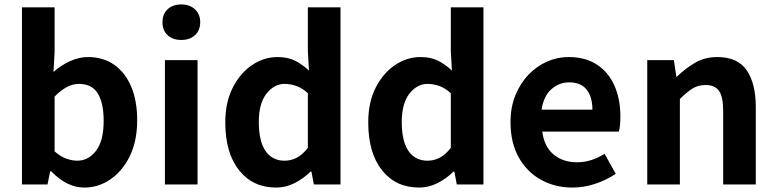

<svg xmlns="http://www.w3.org/2000/svg" viewBox="-20 -831 3498 865"><path d="M360 14Q281 14 211 -59H206L194 0H79V-798H226V-597L221 -507Q255 -537 295.5 -555.5Q336 -574 377 -574Q446 -574 495.5 -538.5Q545 -503 571.5 -439.5Q598 -376 598 -290Q598 -194 564 -126Q530 -58 476 -22Q422 14 360 14ZM328 -107Q378 -107 412.5 -151.5Q447 -196 447 -287Q447 -367 420.5 -410Q394 -453 336 -453Q308 -453 281.5 -439Q255 -425 226 -396V-149Q252 -126 278.5 -116.5Q305 -107 328 -107Z M723 0V-560H870V0ZM797 -651Q758 -651 735 -672.5Q712 -694 712 -731Q712 -767 735 -789Q758 -811 797 -811Q835 -811 858.5 -789Q882 -767 882 -731Q882 -694 858.5 -672.5Q835 -651 797 -651Z M1224 14Q1119 14 1057 -64Q995 -142 995 -280Q995 -371 1029 -437Q1063 -503 1116.5 -538.5Q1170 -574 1230 -574Q1277 -574 1309.5 -557.5Q1342 -541 1372 -513L1367 -601V-798H1514V0H1394L1383 -58H1379Q1348 -27 1308 -6.5Q1268 14 1224 14ZM1262 -107Q1291 -107 1317 -120.5Q1343 -134 1367 -165V-411Q1342 -434 1315.5 -443.5Q1289 -453 1262 -453Q1215 -453 1180.5 -409Q1146 -365 1146 -282Q1146 -194 1176.5 -150.5Q1207 -107 1262 -107Z M1868 14Q1763 14 1701 -64Q1639 -142 1639 -280Q1639 -371 1673 -437Q1707 -503 1760.5 -538.5Q1814 -574 1874 -574Q1921 -574 1953.5 -557.5Q1986 -541 2016 -513L2011 -601V-798H2158V0H2038L2027 -58H2023Q1992 -27 1952 -6.5Q1912 14 1868 14ZM1906 -107Q1935 -107 1961 -120.5Q1987 -134 2011 -165V-411Q1986 -434 1959.5 -443.5Q1933 -453 1906 -453Q1859 -453 1824.5 -409Q1790 -365 1790 -282Q1790 -194 1820.5 -150.5Q1851 -107 1906 -107Z M2559 14Q2481 14 2417.5 -21Q2354 -56 2317 -122Q2280 -188 2280 -280Q2280 -348 2302 -402Q2324 -456 2361 -494.5Q2398 -533 2444.5 -553.5Q2491 -574 2541 -574Q2618 -574 2670 -539.5Q2722 -505 2748.5 -444.5Q2775 -384 2775 -306Q2775 -263 2768 -238H2423Q2432 -170 2474 -135Q2516 -100 2579 -100Q2613 -100 2643 -109.5Q2673 -119 2704 -138L2754 -48Q2713 -20 2662 -3Q2611 14 2559 14ZM2420 -337H2649Q2649 -393 2623.5 -426.5Q2598 -460 2543 -460Q2499 -460 2464 -429Q2429 -398 2420 -337Z M2896 0V-560H3016L3027 -486H3030Q3067 -522 3111 -548Q3155 -574 3212 -574Q3303 -574 3344 -514.5Q3385 -455 3385 -349V0H3238V-331Q3238 -396 3219 -422Q3200 -448 3159 -448Q3125 -448 3099.5 -432Q3074 -416 3043 -385V0Z"/></svg>

Font: Source Han Sans TC
Style: Bold
Weight: 700
Designer: Ryoko NISHIZUKA Ë•øÂ°öÊ∂ºÂ≠ê (kana, bopomofo & ideographs); Paul D. Hunt (Latin, Greek & Cyrillic); Sandoll Communicatio
Foundry: Adobe
Version: Version 2.004;hotconv 1.0.118;makeotfexe 2.5.65603